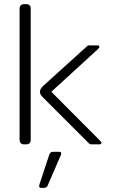

<svg xmlns="http://www.w3.org/2000/svg" viewBox="-20 -700 567 931"><path d="M75 -23V-657Q75 -680 98 -680H106Q129 -680 129 -657V-23Q129 0 106 0H98Q75 0 75 -23ZM410 -6 190 -226Q188 -228 183 -233.5Q178 -239 176 -243.5Q174 -248 174 -255Q174 -263 177 -268Q180 -273 184 -277.5Q188 -282 190 -284L400 -474Q404 -478 406.5 -479Q409 -480 416 -480H452Q462 -480 462 -473Q462 -469 455 -462L229 -255L465 -18Q472 -11 472 -7Q472 0 462 0H426Q419 0 416.5 -1Q414 -2 410 -6ZM170 203Q170 198 171 195L219 50Q222 42 226.5 39Q231 36 241 36H265Q277 36 277 44L275 52L211 200Q208 206 203.5 208.5Q199 211 191 211H179Q170 211 170 203Z"/></svg>

Font: Mitr ExtraLight
Style: Regular
Weight: 250
Designer: Thanarat Vachiruckul
Foundry: Cadson Demak Co.,Ltd.
Version: Version 1.000